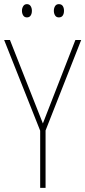

<svg xmlns="http://www.w3.org/2000/svg" viewBox="-20 -1000 412 927"><path d="M187 -404 344 -807H372L200 -370V-93H174V-369L0 -807H28ZM86 -948Q86 -960 92 -970Q98 -980 110 -980Q122 -980 128 -970.5Q134 -961 134 -948Q134 -934 128 -925Q122 -916 110 -916Q98 -916 92 -925.5Q86 -935 86 -948ZM240 -948Q240 -961 246 -970.5Q252 -980 264 -980Q277 -980 283 -971Q289 -962 289 -948Q289 -934 283 -925Q277 -916 264 -916Q252 -916 246 -925.5Q240 -935 240 -948Z"/></svg>

Font: Noto Sans Kannada UI Condensed Thin
Style: Regular
Weight: 100
Width: 3
Designer: Jelle Bosma - Monotype Design Team
Foundry: Monotype Imaging Inc.
Version: Version 2.005; ttfautohint (v1.8.4.7-5d5b)